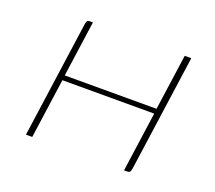

<svg xmlns="http://www.w3.org/2000/svg" viewBox="-86 -574 771 688"><g transform="rotate(20 299.0 -230.0)"><path d="M72 0 134 -441Q135 -449 136.5 -453Q138 -457 141 -458.5Q144 -460 149 -460H160L130 -247H480L510 -460H535L473 -19Q472 -12 470.5 -7.5Q469 -3 466 -1.5Q463 0 457 0H446L478 -228H128L96 0Z"/></g></svg>

Font: Genos Thin Thin
Style: Italic
Weight: 250
Italic angle: -8°
Version: Version 1.010